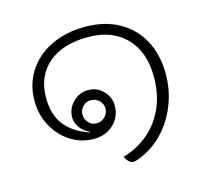

<svg xmlns="http://www.w3.org/2000/svg" viewBox="-88 -605 824 772"><g transform="rotate(-15 324.0 -218.5)"><path d="M378 69Q357 69 343 39Q362 34 375 28Q455 -5 499.5 -75.5Q544 -146 544 -239Q544 -344 486.5 -403.5Q429 -463 328 -463Q223 -463 163 -411.5Q103 -360 103 -270Q103 -201 136 -157.5Q169 -114 238 -90V-93Q215 -103 199.5 -123.5Q184 -144 184 -166Q184 -203 210.5 -230Q237 -257 274 -257Q310 -257 336 -231Q362 -205 362 -169Q362 -123 329.5 -92Q297 -61 247 -61Q195 -61 151 -89Q107 -117 81 -165Q55 -213 55 -270Q55 -339 89.5 -392.5Q124 -446 186 -476Q248 -506 328 -506Q408 -506 468 -473Q528 -440 560.5 -379.5Q593 -319 593 -239Q593 -169 567 -106Q541 -43 494.5 2.5Q448 48 388 67Q380 69 378 69ZM323 -168Q323 -187 308.5 -201Q294 -215 274 -215Q255 -215 241 -201Q227 -187 227 -168Q227 -147 240.5 -133Q254 -119 274 -119Q294 -119 308.5 -133.5Q323 -148 323 -168Z"/></g></svg>

Font: K2D Thin
Style: Regular
Weight: 100
Designer: Katatrad Aksorn Co.,Ltd.
Foundry: Cadson Demak Co.,Ltd.
Version: Version 1.000; ttfautohint (v1.6)